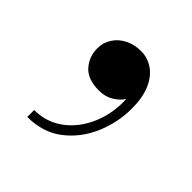

<svg xmlns="http://www.w3.org/2000/svg" viewBox="-89 -174 392 392"><g transform="rotate(45 107.0 22.0)"><path d="M38 151.5V131.5Q67 131.5 90.2 118Q113.5 104.5 129.2 81Q145 57.5 151.5 27.8Q158 -2 153 -35H159.5Q161 -26.5 154 -16Q147 -5.5 134 2.2Q121 10 103 10Q71 10 55.5 -7.2Q40 -24.5 40 -49Q40 -65.5 48.8 -79Q57.5 -92.5 72.8 -100.2Q88 -108 107 -108Q126.5 -108 142.5 -97Q158.5 -86 167.8 -64.5Q177 -43 177 -11.5Q177 28.5 161 66Q145 103.5 114 127.5Q83 151.5 38 151.5Z"/></g></svg>

Font: Bodoni Moda SC 11pt
Style: Regular
Weight: 400
Version: Version 2.005